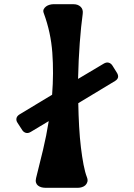

<svg xmlns="http://www.w3.org/2000/svg" viewBox="-20 -890 637 910"><path d="M351 -401Q352 -344 355 -290.5Q358 -237 363.5 -191.5Q369 -146 376 -109.5Q383 -73 392 -50Q397 -37 394 -27.5Q391 -18 384.5 -12Q378 -6 368.5 -3Q359 0 351 0H194Q185 0 176 -2.5Q167 -5 160 -10.5Q153 -16 150.5 -25Q148 -34 151 -46Q168 -113 184 -180Q200 -247 211 -316L126 -265Q113 -257 102 -260.5Q91 -264 85 -274L63 -308Q56 -318 58 -329Q60 -340 73 -348L227 -441Q235 -544 228 -640Q221 -736 188 -826Q183 -838 187 -846Q191 -854 198.5 -859.5Q206 -865 215.5 -867.5Q225 -870 232 -870H329Q349 -870 362 -858Q375 -846 372 -824Q364 -767 358 -686.5Q352 -606 350 -516L471 -588Q484 -596 495 -593Q506 -590 513 -579L533 -547Q550 -521 525 -506Z"/></svg>

Font: OpenDyslexic3
Style: Bold
Weight: 700
Designer: Abelardo Gonzalez
Version: Version 1.000;PS 001.001;hotconv 1.0.56